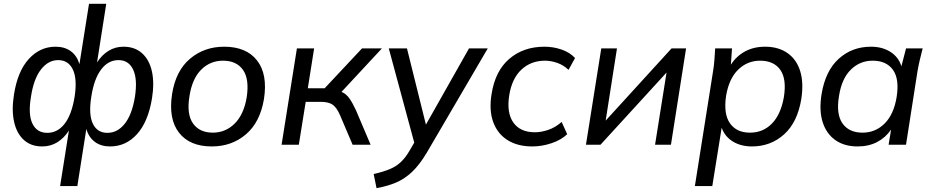

<svg xmlns="http://www.w3.org/2000/svg" viewBox="-20 -756 4875 1003"><path d="M294 216 340 -74Q314 -34 279 -12.5Q244 9 200 9Q142 9 104.5 -25Q67 -59 53.5 -120Q40 -181 53 -262Q72 -384 130.5 -448Q189 -512 270 -512Q318 -512 350 -488.5Q382 -465 395 -421L445 -736H535L487 -430Q512 -469 547 -490.5Q582 -512 625 -512Q684 -512 722 -478Q760 -444 773.5 -383.5Q787 -323 774 -242Q754 -120 696 -55.5Q638 9 555 9Q508 9 476 -14.5Q444 -38 431 -82L384 216ZM227 -62Q281 -62 318 -110Q355 -158 370 -252Q384 -344 360.5 -393Q337 -442 284 -442Q232 -442 194 -393Q156 -344 142 -252Q126 -158 149.5 -110Q173 -62 227 -62ZM541 -62Q594 -62 632 -110Q670 -158 685 -251Q699 -343 675.5 -392.5Q652 -442 599 -442Q545 -442 508 -392.5Q471 -343 457 -251Q442 -158 465 -110Q488 -62 541 -62Z M1086 9Q971 9 915 -63Q859 -135 879 -265Q898 -386 972.5 -449Q1047 -512 1151 -512Q1267 -512 1323 -440Q1379 -368 1359 -239Q1339 -118 1265 -54.5Q1191 9 1086 9ZM1092 -63Q1158 -63 1206 -110.5Q1254 -158 1269 -249Q1283 -344 1249 -391.5Q1215 -439 1145 -439Q1078 -439 1031 -392Q984 -345 970 -255Q954 -160 988 -111.5Q1022 -63 1092 -63Z M1451 0 1531 -503H1621L1588 -295H1676L1871 -503H1975L1764 -276Q1788 -266 1804.5 -243Q1821 -220 1840 -179L1916 0H1822L1756 -155Q1738 -196 1716.5 -210Q1695 -224 1655 -224H1577L1541 0Z M1947 227 1932 153Q1981 142 2015 128Q2049 114 2073.5 91Q2098 68 2119 32L2144 -11L2011 -503H2106L2205 -105L2430 -503H2528L2211 39Q2172 105 2132 142.5Q2092 180 2047 198.5Q2002 217 1947 227Z M2761 9Q2684 9 2631.5 -24Q2579 -57 2556.5 -118.5Q2534 -180 2548 -265Q2567 -386 2641 -449Q2715 -512 2824 -512Q2871 -512 2914 -497Q2957 -482 2984 -453L2950 -391Q2924 -416 2891 -427.5Q2858 -439 2827 -439Q2754 -439 2704 -392.5Q2654 -346 2640 -257Q2626 -166 2662 -115.5Q2698 -65 2774 -65Q2807 -65 2844 -77.5Q2881 -90 2914 -119L2943 -55Q2912 -25 2861.5 -8Q2811 9 2761 9Z M3041 0 3121 -503H3203L3144 -126L3488 -503H3564L3485 0H3402L3462 -377L3117 0Z M3610 216 3705 -384Q3710 -413 3712 -443Q3714 -473 3716 -503H3804L3798 -418Q3826 -462 3871.5 -487Q3917 -512 3977 -512Q4046 -512 4093.5 -479Q4141 -446 4160 -385Q4179 -324 4166 -239Q4146 -117 4076 -54Q4006 9 3908 9Q3850 9 3808 -17Q3766 -43 3750 -89L3701 216ZM3898 -63Q3966 -63 4012.5 -110.5Q4059 -158 4075 -249Q4090 -344 4056 -391.5Q4022 -439 3951 -439Q3884 -439 3836 -392Q3788 -345 3773 -255Q3759 -160 3793.5 -111.5Q3828 -63 3898 -63Z M4460 9Q4391 9 4344 -24Q4297 -57 4277.5 -118Q4258 -179 4272 -265Q4292 -386 4361.5 -449Q4431 -512 4530 -512Q4589 -512 4631.5 -485Q4674 -458 4689 -410L4713 -503H4800Q4792 -473 4785 -443Q4778 -413 4773 -384L4713 0H4622L4635 -79Q4606 -37 4562 -14Q4518 9 4460 9ZM4486 -63Q4553 -63 4601 -110.5Q4649 -158 4664 -249Q4679 -344 4644.5 -391.5Q4610 -439 4539 -439Q4472 -439 4424.5 -392Q4377 -345 4363 -255Q4347 -160 4381 -111.5Q4415 -63 4486 -63Z"/></svg>

Font: Mulish Medium
Style: Italic
Weight: 500
Italic angle: -9°
Designer: Vernon Adams
Foundry: Vernon Adams
Version: Version 3.603; ttfautohint (v1.8.3)